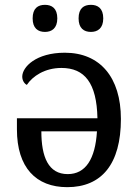

<svg xmlns="http://www.w3.org/2000/svg" viewBox="-20 -764 575 794"><path d="M356 -632C384 -632 407 -647 407 -688C407 -730 384 -744 356 -744C327 -744 305 -730 305 -688C305 -647 327 -632 356 -632ZM166 -632C194 -632 217 -647 217 -688C217 -730 194 -744 166 -744C137 -744 115 -730 115 -688C115 -647 137 -632 166 -632ZM258 10C400 10 480 -85 480 -272C480 -445 393 -546 248 -546C129 -546 72 -487 72 -447C72 -430 82 -417 91 -413C115 -449 165 -483 234 -483C330 -483 380 -421 383 -275H50V-229C50 -71 129 10 258 10ZM260 -44C180 -44 151 -115 151 -221H381C374 -106 334 -44 260 -44Z"/></svg>

Font: Noto Serif
Style: Regular
Weight: 400
Designer: Monotype Design Team
Foundry: Monotype Imaging Inc.
Version: Version 2.015